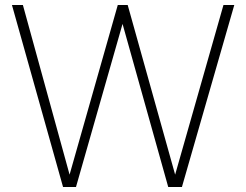

<svg xmlns="http://www.w3.org/2000/svg" viewBox="-20 -743 978 763"><path d="M230.5 0 27.5 -723H71L256.5 -49L448 -723H487.5L676 -49L868 -723H911L703 0H648.5L467 -648L282 0Z"/></svg>

Font: Public Sans Thin Thin
Style: Regular
Weight: 250
Version: Version 2.001